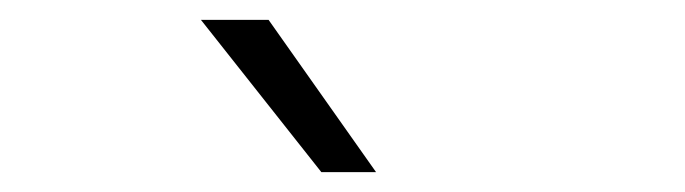

<svg xmlns="http://www.w3.org/2000/svg" viewBox="-20 -829 689 193"><path d="M182 -809H250L358 -656H303Z"/></svg>

Font: Biryani UltraLight
Style: Regular
Weight: 250
Designer: Dan Reynolds and Mathieu Réguer
Foundry: Dan Reynolds and Mathieu Réguer
Version: Version 1.003; ttfautohint (v1.1) -l 5 -r 5 -G 72 -x 0 -D la